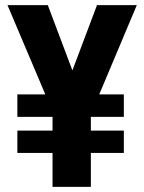

<svg xmlns="http://www.w3.org/2000/svg" viewBox="-20 -731 565 751"><path d="M515.1 -710.9 368.2 -361.8H464.4V-273.9H335.4V-220.2H464.4V-132.8H335.4V0H185.5V-132.8H47.9V-220.2H185.5V-273.9H47.9V-361.8H157.2L9.3 -710.9H167L263.2 -455.6L359.4 -710.9Z"/></svg>

Font: Robert Sans Black
Style: Regular
Weight: 900
Designer: Christian Robertson (extended by Adam Twardoch)
Foundry: Google
Version: Version 12.135;April 2, 2019;FontCreator 11.5.0.2425 64-bit;